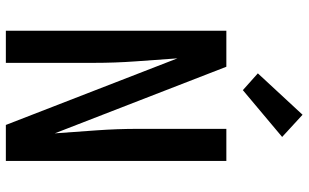

<svg xmlns="http://www.w3.org/2000/svg" viewBox="-214 -814 1029 640"><g transform="rotate(90 300.0 -494.5)"><path d="M83 0V-735H203L425 -163Q420 -233 415 -302Q410 -371 410 -441V-735H517V0H397L175 -572Q180 -502 185 -433Q190 -364 190 -294V0ZM281 -790 225 -840 363 -989 437 -921Z"/></g></svg>

Font: Iosevka Custom SmBdEx
Style: Regular
Weight: 600
Width: 7
Monospace: yes
Designer: Belleve Invis
Foundry: Belleve Invis
Version: Version 11.2.4; ttfautohint (v1.8.4)